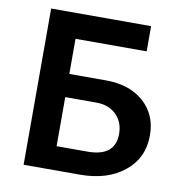

<svg xmlns="http://www.w3.org/2000/svg" viewBox="-79 -767 791 840"><g transform="rotate(10 317.0 -347.0)"><path d="M81 0V-694H525V-582H209V-426H372Q477 -426 540 -370Q603 -314 603 -222Q603 -122 528 -61Q453 0 330 0ZM209 -105H346Q469 -105 469 -205Q469 -258 435.5 -290.5Q402 -323 348 -323H209Z"/></g></svg>

Font: Cantarell
Style: Bold
Weight: 700
Designer: Dave Crossland, Nikolaus Waxweiler, Florian Fecher, Jacques Le Bailly, Eben Sorkin, Alexei Vanyashin, Alexios Zavras, Em
Version: Version 0.303